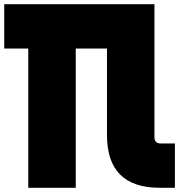

<svg xmlns="http://www.w3.org/2000/svg" viewBox="-20 -890 859 910"><path d="M487 -250V-660H339V0H114V-660H0V-870H712V-240Q712 -210 742 -210H809V0H737Q487 0 487 -250Z"/></svg>

Font: Boldonse
Style: Regular
Weight: 400
Designer: Universitype Foundry
Foundry: Universitype Foundry
Version: Version 1.000; ttfautohint (v1.8.4.7-5d5b)